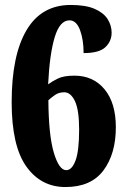

<svg xmlns="http://www.w3.org/2000/svg" viewBox="-20 -744 506 774"><path d="M244 10Q145 10 86 -73Q27 -156 27 -332Q27 -521 87 -622.5Q147 -724 265 -724Q325 -724 361 -708.5Q397 -693 413.5 -667.5Q430 -642 430 -612Q430 -578 405 -554Q380 -530 317 -530Q317 -584 302.5 -623Q288 -662 260 -662Q221 -662 200.5 -594Q180 -526 174 -404Q190 -416 213.5 -427.5Q237 -439 280 -439Q356 -439 401.5 -384Q447 -329 447 -231Q447 -124 397 -57Q347 10 244 10ZM247 -58Q270 -58 284.5 -97Q299 -136 299 -221Q299 -301 282 -336.5Q265 -372 239 -372Q217 -372 201.5 -361Q186 -350 175 -340Q176 -199 197 -128.5Q218 -58 247 -58Z"/></svg>

Font: Noto Serif Tamil ExtraCondensed Black
Style: Regular
Weight: 900
Width: 2
Designer: Indian Type Foundry, Tom Grace, and the Monotype Design Team
Foundry: Monotype Imaging Inc.
Version: Version 2.004; ttfautohint (v1.8.4.7-5d5b)